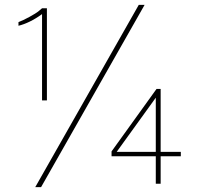

<svg xmlns="http://www.w3.org/2000/svg" viewBox="-20 -756 839 790"><path d="M621 -354V-131H460ZM173 -722H153L140 -711C125 -698 78 -673 56 -665V-650C85 -657 119 -673 153 -698V-343H173ZM551 -736 125 14H149L575 -736ZM621 0H641V-113H724V-131H641V-390H624L439 -133V-113H621Z"/></svg>

Font: Perun Thin
Style: Regular
Weight: 100
Foundry: Copyright (c) Stefan Peev, Context Ltd, 2016
Version: Version 1.089